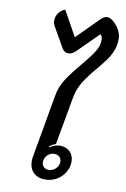

<svg xmlns="http://www.w3.org/2000/svg" viewBox="-103 -1016 713 1085"><g transform="rotate(10 253.5 -473.5)"><path d="M143 -82Q143 -95 146 -110L209 -467Q218 -520 246.5 -564Q275 -608 325 -667Q371 -722 392 -755.5Q413 -789 413 -825Q413 -842 401 -854L282 -736Q262 -716 240 -716Q218 -716 205 -737L138 -854Q130 -870 130 -885Q130 -909 144.5 -929Q159 -949 181 -956L261 -812L385 -936Q404 -956 423 -956Q430 -956 438.5 -952.5Q447 -949 453 -944Q479 -923 493 -897.5Q507 -872 507 -845Q507 -809 495 -778.5Q483 -748 465.5 -723.5Q448 -699 417 -662Q371 -608 345 -566Q319 -524 309 -467L261 -199Q239 -192 224 -178L227 -174Q239 -183 255 -188.5Q271 -194 286 -194Q321 -194 343 -172.5Q365 -151 365 -116Q365 -83 347.5 -54Q330 -25 300 -8Q270 9 235 9Q192 9 167.5 -15.5Q143 -40 143 -82ZM303 -105Q303 -122 291.5 -132.5Q280 -143 262 -143Q239 -143 222.5 -126Q206 -109 206 -86Q206 -69 217 -58.5Q228 -48 245 -48Q268 -48 285.5 -65Q303 -82 303 -105Z"/></g></svg>

Font: K2D Medium
Style: Italic
Weight: 500
Italic angle: -10°
Designer: Katatrad Aksorn Co.,Ltd.
Foundry: Cadson Demak Co.,Ltd.
Version: Version 1.000; ttfautohint (v1.6)